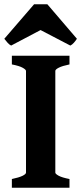

<svg xmlns="http://www.w3.org/2000/svg" viewBox="-26 -875 383 895"><path d="M29.3 0V-40.5Q62.5 -47.4 78.9 -55.4Q95.2 -63.5 95.2 -70.3V-544.4Q95.2 -550.3 79.8 -559.1Q64.5 -567.9 29.3 -574.7V-615.2H297.9V-574.7Q264.6 -567.9 248.3 -559.6Q231.9 -551.3 231.9 -544.4V-70.3Q231.9 -64.5 247.3 -55.9Q262.7 -47.4 297.9 -40.5V0ZM332.5 -694.3Q326.7 -685.1 318.4 -675.8Q310.1 -666.5 301.8 -662.6L163.1 -734.9L25.9 -662.6Q17.6 -666.5 9.3 -675.8Q1 -685.1 -5.9 -694.3L132.8 -855H194.8Z"/></svg>

Font: Gentium Book Basic
Style: Bold
Weight: 700
Designer: J. Victor Gaultney and Annie Olsen
Foundry: SIL International
Version: Version 1.102; 2013; Maintenance release